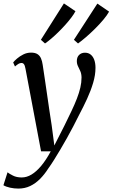

<svg xmlns="http://www.w3.org/2000/svg" viewBox="-67 -854 658 1122"><path d="M82 -452Q78.5 -471.5 73 -478.8Q67.5 -486 58.5 -486Q49.5 -486 40.8 -480.8Q32 -475.5 20.5 -465.5L10 -489Q17 -498.5 32.8 -512Q48.5 -525.5 69.5 -536Q90.5 -546.5 114.5 -546.5Q138 -546.5 151.8 -537.8Q165.5 -529 172.5 -513Q179.5 -497 182.5 -475Q189 -432.5 195.5 -388.2Q202 -344 208.5 -299.2Q215 -254.5 221.5 -209.8Q228 -165 235 -121.5L250.5 -4L308.5 -118Q332 -166 350.8 -205.2Q369.5 -244.5 382.5 -278.2Q395.5 -312 402.5 -342.2Q409.5 -372.5 409.5 -401.5Q409 -423.5 402.2 -438.5Q395.5 -453.5 388.8 -467Q382 -480.5 382 -497.5Q382 -520 395.2 -533Q408.5 -546 429.5 -546Q449.5 -546 463.2 -534.8Q477 -523.5 484 -503.8Q491 -484 491 -458Q491 -415.5 477.2 -369.5Q463.5 -323.5 442 -276.8Q420.5 -230 396 -184Q379 -149.5 360.5 -114.2Q342 -79 323 -45Q304 -11 285.2 20.5Q266.5 52 249 80Q231.5 108 215.5 130Q193 165.5 166.5 192Q140 218.5 109 233.2Q78 248 40 248Q16 248 -8 242.8Q-32 237.5 -47 228.5L-23 153Q-12.5 161.5 8.8 172.2Q30 183 60 183Q89 183 117.2 166Q145.5 149 173.8 115.2Q202 81.5 229.5 30.5H173ZM196 -600 172 -621.5 306.5 -834 374 -788.5Q365.5 -772 350 -751.5Q334.5 -731 315 -709.2Q295.5 -687.5 274.5 -666.8Q253.5 -646 233.2 -628.8Q213 -611.5 196 -600ZM389 -600 365 -621.5 502 -833 570.5 -786Q559 -765 537 -738.8Q515 -712.5 488 -685.8Q461 -659 434.8 -636.5Q408.5 -614 389 -600Z"/></svg>

Font: Merriweather 72pt
Style: Italic
Weight: 400
Italic angle: -7.8°
Version: Version 2.101